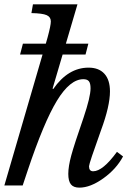

<svg xmlns="http://www.w3.org/2000/svg" viewBox="-27 -850 621 880"><path d="M365 -600H260L214 -444L217 -442Q285 -540 379 -540Q426 -540 451.5 -512Q477 -484 477 -431Q477 -364 436 -253Q381 -100 381 -88Q381 -65 400 -65Q444 -65 509 -154L537 -133Q506 -75 446.5 -32.5Q387 10 337 10Q310 10 298 -5Q286 -20 286 -53Q286 -87 299.5 -137Q313 -187 356 -311Q388 -406 388 -445Q388 -468 380.5 -477.5Q373 -487 355 -487Q294 -487 234 -388.5Q174 -290 100 -69L77 0H-7L168 -600H65L78 -650H183L191 -678Q206 -733 206 -752Q206 -772 187 -780.5Q168 -789 117 -790L124 -830H328L275 -650H378Z"/></svg>

Font: Libre Baskerville
Style: Italic
Weight: 400
Italic angle: -15°
Designer: Pablo Impallari, Rodrigo Fuenzalida
Foundry: Pablo Impallari, Rodrigo Fuenzalida
Version: Version 1.051;Glyphs 3.2.3 (3260)